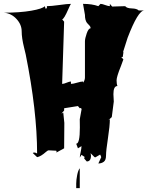

<svg xmlns="http://www.w3.org/2000/svg" viewBox="-23 -757 769 978"><path d="M556.6 -239.7 546.4 -160.6 528.8 -144.5 536.6 -149.4Q536.6 -116.7 526.9 -53.2Q517.1 10.3 517.1 34.7Q517.1 59.1 505.1 67.4Q493.2 75.7 478 75.7L492.7 43.5L487.8 30.8L486.8 31.7Q486.3 31.7 486.3 30.8L462.9 44.4L458.5 43.5L438.5 23.4L440.4 35.6Q440.4 65.4 418.9 65.4Q418.5 64 411.9 57.4Q405.3 50.8 405.3 47.9Q405.3 44.9 409.7 43.5L392.1 31.7L383.3 45.9Q383.8 36.6 387.9 17.3Q392.1 -2 392.1 -12.7L374 -1.5L365.2 -24.9Q383.8 -24.9 383.8 -106.9L383.3 -149.4L392.6 -200.7Q392.6 -203.1 390.6 -205.1Q388.7 -207 387.2 -207L383.3 -205.6L374 -216.8Q374 -216.8 303.7 -205.6V-194.3L290 -178.2L299.3 -183.1L304.7 -130.9L303.7 -1.5L264.2 20L265.1 12.7L263.2 10.7L225.6 8.8Q219.7 8.8 211.4 16.6Q184.6 40.5 166 43.5L144 22.5Q145.5 20 152.1 20Q158.7 20 166 24.9Q166 -190.4 107.9 -480Q105.5 -492.2 99.6 -514.6Q87.4 -563.5 87.4 -597.7Q87.4 -631.8 61 -660.4Q34.7 -689 -2.9 -692.4Q78.6 -692.4 136 -702.4Q193.4 -712.4 205.6 -725.6L208.5 -713.9L210 -712.9Q216.3 -712.9 216.3 -722.7L215.3 -725.6Q236.8 -725.6 278.3 -731.4Q319.8 -737.3 338.4 -737.3Q334.5 -732.4 325.7 -711.9Q302.7 -658.7 293.5 -658.7L303.7 -646.5L293.5 -329.6Q301.8 -329.6 316.2 -335.7Q330.6 -341.8 338.4 -341.8V-329.6Q348.6 -329.6 369.1 -335.7Q389.6 -341.8 399.9 -341.8V-335.9Q409.7 -347.7 409.7 -362.3V-545.9Q409.7 -561 418.7 -586.9Q427.7 -612.8 438.5 -612.8Q438.5 -621.6 431.2 -628.4Q423.8 -635.3 419.9 -640.6Q409.7 -654.3 409.7 -681.2L399.9 -737.3Q445.8 -737.3 478 -725.6L488.8 -737.3Q497.1 -737.3 512.7 -731.4Q528.3 -725.6 536.6 -725.6V-737.3L548.3 -723.6L614.7 -725.6Q622.6 -714.8 648.4 -714.1Q674.3 -713.4 683.6 -703.6H711.9Q680.2 -703.6 627 -564.5L604.5 -494.1L605.5 -489.3L602.1 -465.8L598.6 -467.3L595.2 -465.8L605.5 -454.6Q602.5 -445.3 592.8 -419.9Q570.8 -365.7 570.8 -347.7Q570.8 -329.6 575.2 -318.8Q554.7 -318.8 554.7 -277.3ZM383.3 100.1V201.2H365.2V178.7Q365.2 159.7 370.1 134.8Q375 109.9 383.3 100.1Z"/></svg>

Font: Butcherman
Style: Regular
Weight: 400
Version: Version 001.003